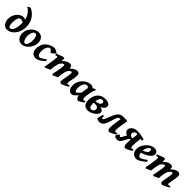

<svg xmlns="http://www.w3.org/2000/svg" viewBox="501 -2559 4417 4417"><g transform="rotate(45 2709.0 -351.0)"><path d="M21.5 -172.9Q21.5 -236.3 42.2 -288.3Q63 -340.3 96.7 -378.2Q130.4 -416 170.7 -436.5Q210.9 -457 249.5 -457Q285.2 -457 314 -437Q342.8 -417 362.8 -391.1L350.6 -328.1Q326.2 -351.6 298.1 -365.7Q270 -379.9 241.2 -379.9Q196.8 -379.9 174.6 -327.1Q152.3 -274.4 152.3 -192.4Q152.3 -130.4 163.3 -92.8Q174.3 -55.2 207.5 -55.2Q240.7 -55.2 266.8 -85.4Q293 -115.7 308.1 -181.4Q323.2 -247.1 323.2 -354Q323.2 -451.7 279.8 -539.6Q236.3 -627.4 137.7 -688Q150.4 -696.3 173.8 -708.5Q197.3 -720.7 209.5 -724.6Q254.4 -706.5 297.9 -672.6Q341.3 -638.7 376.7 -590.3Q412.1 -542 433.3 -479.7Q454.6 -417.5 454.6 -342.3Q454.6 -260.7 430.7 -194.1Q406.7 -127.4 366.9 -79.6Q327.1 -31.7 278.3 -5.9Q229.5 20 179.7 20Q128.9 20 93.5 -9.8Q58.1 -39.6 39.8 -84Q21.5 -128.4 21.5 -172.9Z M906.7 -272.9Q906.7 -208 873.3 -141.8Q839.8 -75.7 785.2 -30.8Q759.8 -9.8 723.4 5.1Q687 20 657.7 20Q605 20 566.9 -4.6Q528.8 -29.3 508.3 -72Q487.8 -114.7 487.8 -168Q487.8 -237.8 517.1 -299.1Q546.4 -360.4 611.8 -410.2Q637.7 -429.7 673.8 -443.4Q710 -457 743.7 -457Q820.3 -457 863.5 -405.5Q906.7 -354 906.7 -272.9ZM778.3 -231Q778.3 -305.2 756.3 -345.2Q734.4 -385.3 710 -385.3Q675.3 -385.3 654.8 -358.4Q634.3 -331.5 625.5 -291Q616.7 -250.5 616.7 -209Q616.7 -165.5 627.9 -129.4Q639.2 -93.3 656.2 -71.5Q673.3 -49.8 690.9 -49.8Q723.6 -49.8 742.7 -78.4Q761.7 -106.9 770 -148.9Q778.3 -190.9 778.3 -231Z M1380.4 -402.8Q1366.7 -388.2 1345 -368.2Q1323.2 -348.1 1302.7 -333Q1282.2 -317.9 1271 -317.9Q1262.2 -317.9 1253.9 -327.4Q1245.6 -336.9 1236.6 -349.6Q1227.5 -362.3 1216.8 -371.8Q1206.1 -381.3 1191.9 -381.3Q1159.7 -381.3 1137 -353.5Q1114.3 -325.7 1102.3 -283Q1090.3 -240.2 1090.3 -194.3Q1090.3 -131.3 1107.7 -96.4Q1125 -61.5 1151.9 -61.5Q1180.7 -61.5 1218.5 -82.8Q1256.3 -104 1308.6 -147Q1312.5 -142.1 1323 -126.7Q1333.5 -111.3 1335.4 -107.4Q1258.8 -38.1 1204.8 -9Q1150.9 20 1104 20Q1074.7 20 1041.3 4.4Q1007.8 -11.2 984.1 -50Q960.4 -88.9 960.4 -157.2Q960.4 -223.1 989.5 -288.3Q1018.6 -353.5 1090.3 -401.4Q1117.7 -419.4 1162.6 -438.2Q1207.5 -457 1252 -457Q1280.8 -457 1302 -446.3Q1323.2 -435.5 1341.8 -422.6Q1360.4 -409.7 1380.4 -402.8Z M2117.7 -59.6Q2087.9 -42 2052.5 -23.7Q2017.1 -5.4 1985.8 7.3Q1954.6 20 1935.5 20Q1921.4 20 1908.9 4.6Q1896.5 -10.7 1896.5 -37.1Q1896.5 -50.3 1902.6 -85Q1908.7 -119.6 1916.7 -163.1Q1924.8 -206.5 1930.9 -247.1Q1937 -287.6 1937 -312Q1937 -348.6 1918.5 -348.6Q1911.1 -348.6 1889.2 -338.6Q1867.2 -328.6 1842.8 -293Q1826.7 -269.5 1816.4 -236.3Q1806.2 -203.1 1797.9 -144Q1791.5 -99.6 1790.3 -73.7Q1789.1 -47.9 1789.1 -36.6Q1782.2 -33.7 1764.4 -25.9Q1746.6 -18.1 1725.6 -8.8Q1704.6 0.5 1687 8.5Q1669.4 16.6 1663.1 20L1642.6 0Q1657.2 -66.4 1668.7 -128.9Q1680.2 -191.4 1686.8 -240Q1693.4 -288.6 1693.4 -312.5Q1693.4 -348.6 1674.3 -348.6Q1668.9 -348.6 1647 -338.6Q1625 -328.6 1599.1 -293.9Q1582.5 -271 1571.8 -235.8Q1561 -200.7 1552.2 -144Q1545.4 -99.6 1543.2 -74Q1541 -48.3 1541 -36.6Q1534.7 -33.7 1517.1 -25.9Q1499.5 -18.1 1478.8 -8.8Q1458 0.5 1440.7 8.5Q1423.3 16.6 1417.5 20L1396.5 0Q1410.2 -68.8 1421.4 -134.5Q1432.6 -200.2 1439.7 -252.2Q1446.8 -304.2 1446.8 -332Q1446.8 -354.5 1441.4 -360.1Q1436 -365.7 1427.7 -365.7Q1421.4 -365.7 1406.5 -361.3Q1391.6 -356.9 1380.4 -353L1372.1 -391.6Q1392.6 -400.4 1420.2 -411.6Q1447.8 -422.9 1475.6 -433.3Q1503.4 -443.8 1525.4 -450.4Q1547.4 -457 1557.1 -457Q1572.3 -457 1578.1 -446.3Q1584 -435.5 1584 -400.9Q1584 -385.3 1580.6 -360.4Q1638.7 -418.5 1681.4 -437.7Q1724.1 -457 1764.2 -457Q1800.8 -457 1816.7 -432.6Q1832.5 -408.2 1832.5 -376Q1832.5 -373 1831.5 -365.2Q1888.2 -419.4 1927.2 -438.2Q1966.3 -457 2002.9 -457Q2031.7 -457 2052.5 -437.7Q2073.2 -418.5 2073.2 -371.1Q2073.2 -343.3 2067.4 -306.9Q2061.5 -270.5 2054.2 -232.9Q2046.9 -195.3 2041 -162.8Q2035.2 -130.4 2035.2 -109.9Q2035.2 -93.3 2040 -87.6Q2044.9 -82 2053.2 -82Q2067.4 -82 2079.3 -85.7Q2091.3 -89.4 2110.4 -97.2Z M2630.4 -57.6Q2603 -38.1 2575.2 -20.3Q2547.4 -2.4 2524.7 8.8Q2502 20 2489.7 20Q2478 20 2460.4 7.6Q2442.9 -4.9 2429.2 -36.1Q2415.5 -67.4 2415.5 -122.6Q2415.5 -133.8 2418.7 -159.2Q2421.9 -184.6 2426.8 -216.8Q2431.6 -249 2436.8 -281.2Q2441.9 -313.5 2446.5 -339.1Q2451.2 -364.7 2453.1 -376Q2454.1 -381.8 2469.7 -392.1Q2485.4 -402.3 2508.3 -414.6Q2531.2 -426.8 2554.4 -438Q2577.6 -449.2 2594.2 -457L2611.3 -420.4Q2594.7 -406.7 2587.9 -395.5Q2581.1 -384.3 2574.2 -351.1Q2559.6 -281.2 2552 -226.8Q2544.4 -172.4 2544.4 -150.9Q2544.4 -124.5 2552 -102.8Q2559.6 -81.1 2570.8 -81.1Q2580.6 -81.1 2591.6 -84Q2602.5 -86.9 2622.1 -94.7ZM2581.5 -396.5Q2571.3 -389.2 2560.1 -373.3Q2548.8 -357.4 2538.1 -340.1Q2527.3 -322.8 2518.3 -310.5Q2509.3 -298.3 2502.9 -298.3Q2496.6 -298.3 2484.4 -310.8Q2472.2 -323.2 2456.5 -339.8Q2440.9 -356.4 2424.6 -368.9Q2408.2 -381.3 2393.1 -381.3Q2363.8 -381.3 2342.5 -362.1Q2321.3 -342.8 2307.6 -312.3Q2293.9 -281.7 2287.4 -247.8Q2280.8 -213.9 2280.8 -185.1Q2280.8 -133.3 2293.5 -109.6Q2306.2 -85.9 2320.8 -85.9Q2334.5 -85.9 2361.3 -108.2Q2388.2 -130.4 2430.2 -189L2422.4 -92.3Q2389.6 -47.9 2350.1 -13.9Q2310.5 20 2269 20Q2245.1 20 2218.8 3.2Q2192.4 -13.7 2173.8 -50.8Q2155.3 -87.9 2155.3 -148.9Q2155.3 -226.1 2193.8 -294.9Q2232.4 -363.8 2301.3 -411.1Q2327.6 -429.2 2365.5 -443.1Q2403.3 -457 2447.8 -457Q2474.6 -457 2501 -442.4Q2527.3 -427.7 2548.8 -412.8Q2570.3 -397.9 2581.5 -396.5Z M2843.3 -54.7Q2887.2 -54.7 2907.7 -79.6Q2928.2 -104.5 2928.2 -132.3Q2928.2 -149.9 2919.9 -167.2Q2911.6 -184.6 2890.6 -196Q2869.6 -207.5 2831.5 -207.5Q2803.2 -207.5 2766.8 -198Q2730.5 -188.5 2710.4 -178.7V-251.5Q2798.8 -251.5 2846.9 -265.6Q2895 -279.8 2913.8 -301.8Q2932.6 -323.7 2932.6 -346.7Q2932.6 -367.2 2919.7 -379.6Q2906.7 -392.1 2882.3 -392.1Q2845.7 -392.1 2823.2 -364.3Q2800.8 -336.4 2790.5 -287.4Q2780.3 -238.3 2780.3 -174.3Q2780.3 -54.7 2843.3 -54.7ZM2912.6 -457Q2953.1 -457 2988.3 -447.5Q3023.4 -438 3045.2 -418.7Q3066.9 -399.4 3066.9 -369.1Q3066.9 -323.2 3035.4 -293.2Q3003.9 -263.2 2957 -244.6Q3009.3 -236.3 3033.7 -214.1Q3058.1 -191.9 3058.1 -159.7Q3058.1 -128.4 3033.4 -96.7Q3008.8 -64.9 2970.7 -38.6Q2932.6 -12.2 2890.6 3.9Q2848.6 20 2814 20Q2784.2 20 2754.9 12.7Q2725.6 5.4 2701.9 -14.4Q2678.2 -34.2 2664.1 -71.3Q2649.9 -108.4 2649.9 -168.5Q2649.9 -238.3 2678.7 -307.1Q2707.5 -376 2771 -418.9Q2803.7 -440.9 2839.1 -449Q2874.5 -457 2912.6 -457Z M3133.3 -160.6 3166.5 -150.4Q3162.1 -115.7 3167 -97.2Q3171.9 -78.6 3181.2 -78.6Q3188 -78.6 3195.8 -83.5Q3203.6 -88.4 3214.4 -104.5Q3225.1 -120.6 3240 -154.1Q3254.9 -187.5 3275.9 -244.6Q3298.8 -307.1 3326.7 -355Q3354.5 -402.8 3392.8 -429.9Q3431.2 -457 3484.9 -457Q3491.2 -457 3508.3 -457Q3525.4 -457 3545.9 -457Q3566.4 -457 3584 -457Q3601.6 -457 3608.9 -457L3523.4 -371.1Q3512.7 -371.1 3492.4 -371.1Q3472.2 -371.1 3466.8 -371.1Q3447.3 -371.1 3434.8 -366.2Q3422.4 -361.3 3411.9 -342.5Q3401.4 -323.7 3387.9 -283Q3374.5 -242.2 3353 -170.9Q3329.6 -93.8 3303 -52.2Q3276.4 -10.7 3246.3 4.6Q3216.3 20 3182.1 20Q3159.2 20 3133.8 12Q3108.4 3.9 3096.2 -4.9Q3093.3 -7.3 3095.9 -26.1Q3098.6 -44.9 3105 -71Q3111.3 -97.2 3118.9 -121.8Q3126.5 -146.5 3133.3 -160.6ZM3670.9 -57.6Q3641.6 -37.1 3608.9 -19.3Q3576.2 -1.5 3547.9 9.3Q3519.5 20 3502 20Q3483.4 20 3471.7 5.9Q3460 -8.3 3454.8 -28.3Q3449.7 -48.3 3449.7 -65.4Q3449.7 -103 3455.1 -151.1Q3460.4 -199.2 3466.8 -240.2Q3474.6 -290.5 3479.5 -322.3Q3484.4 -354 3488 -375.2Q3491.7 -396.5 3494.6 -415L3608.9 -457L3629.4 -437Q3608.4 -334 3596.7 -255.4Q3585 -176.8 3585 -138.2Q3585 -104 3593.5 -92.5Q3602.1 -81.1 3609.9 -81.1Q3630.9 -81.1 3661.6 -94.7Z M3977.1 -62Q3977.1 -99.6 3980.2 -147.7Q3983.4 -195.8 3989.7 -236.8Q3995.1 -270.5 3999 -308.6Q4002.9 -346.7 4005.4 -378.9Q4007.8 -411.1 4007.8 -426.8L4111.8 -437.5L4142.1 -418.9Q4123 -315.9 4117.7 -244.6Q4112.3 -173.3 4112.3 -134.8Q4112.3 -110.8 4118.4 -94.2Q4124.5 -77.6 4137.2 -77.6Q4150.9 -77.6 4164.1 -81.8Q4177.2 -85.9 4189 -91.3L4198.2 -54.2Q4170.4 -34.7 4137.7 -16.8Q4105 1 4075.4 12.2Q4045.9 23.4 4028.3 23.4Q4003.4 23.4 3990.2 -3.9Q3977.1 -31.2 3977.1 -62ZM4177.2 -369.6Q4153.3 -379.9 4114.7 -387.5Q4076.2 -395 4039.3 -399.2Q4002.4 -403.3 3982.4 -403.3Q3942.4 -403.3 3920.7 -381.1Q3898.9 -358.9 3898.9 -329.1Q3898.9 -314.5 3907 -297.6Q3915 -280.8 3931.6 -269Q3948.2 -257.3 3972.7 -257.3Q3983.4 -257.3 4001.7 -258.8Q4020 -260.3 4030.8 -266.1L4013.2 -207.5Q3997.1 -203.6 3976.3 -202.6Q3955.6 -201.7 3928.2 -201.7Q3883.8 -201.7 3847.2 -216.6Q3810.5 -231.4 3788.8 -257.3Q3767.1 -283.2 3767.1 -316.4Q3767.1 -346.7 3788.3 -379.2Q3809.6 -411.6 3852.3 -434.3Q3895 -457 3959.5 -457Q3997.6 -457 4041 -451.4Q4084.5 -445.8 4125.2 -436.3Q4166 -426.8 4195.3 -414.1Q4191.9 -388.2 4177.2 -369.6ZM3889.2 -228 3990.2 -220.7Q3959 -207 3938.2 -179Q3917.5 -150.9 3901.1 -116.9Q3884.8 -83 3866.7 -51.8Q3848.6 -20.5 3823 -0.2Q3797.4 20 3757.3 20Q3721.7 20 3695.1 4.2Q3668.5 -11.7 3668.5 -26.9Q3668.5 -32.2 3675.3 -45.9Q3682.1 -59.6 3692.1 -75Q3702.1 -90.3 3712.2 -101.3Q3722.2 -112.3 3728 -112.3Q3731.4 -112.3 3735.6 -104Q3739.7 -95.7 3746.1 -87.2Q3752.4 -78.6 3761.2 -78.6Q3776.4 -78.6 3788.1 -93Q3799.8 -107.4 3810.1 -128.9Q3820.3 -150.4 3831.3 -172.4Q3842.3 -194.3 3856.2 -210.2Q3870.1 -226.1 3889.2 -228Z M4623.5 -371.1Q4623.5 -349.6 4613.5 -323.2Q4603.5 -296.9 4571.5 -266.4Q4539.6 -235.8 4475.1 -202.9Q4410.6 -169.9 4301.3 -135.3L4297.9 -190.9Q4361.8 -218.3 4399.7 -239Q4437.5 -259.8 4456.3 -276.9Q4475.1 -293.9 4481 -310.1Q4486.8 -326.2 4486.8 -344.2Q4486.8 -364.3 4478 -375.2Q4469.2 -386.2 4456.5 -386.2Q4448.7 -386.2 4432.4 -377.2Q4416 -368.2 4404.3 -352.5Q4380.9 -321.8 4369.1 -287.1Q4357.4 -252.4 4357.4 -198.7Q4357.4 -135.3 4377.9 -98.4Q4398.4 -61.5 4426.8 -61.5Q4447.8 -61.5 4488 -83Q4528.3 -104.5 4587.4 -151.9Q4591.3 -149.9 4596.7 -141.1Q4602.1 -132.3 4606.7 -123.5Q4611.3 -114.7 4612.3 -112.3Q4532.2 -43 4477.8 -11.5Q4423.3 20 4377 20Q4348.1 20 4313.7 3.7Q4279.3 -12.7 4254.4 -49.6Q4229.5 -86.4 4229.5 -147.9Q4229.5 -224.6 4265.1 -285.9Q4300.8 -347.2 4360.8 -398.4Q4375.5 -411.1 4399.4 -424.6Q4423.3 -438 4451.7 -447.5Q4480 -457 4507.3 -457Q4567.4 -457 4595.5 -429.9Q4623.5 -402.8 4623.5 -371.1Z M5396.5 -59.6Q5366.7 -42 5331.3 -23.7Q5295.9 -5.4 5264.6 7.3Q5233.4 20 5214.4 20Q5200.2 20 5187.7 4.6Q5175.3 -10.7 5175.3 -37.1Q5175.3 -50.3 5181.4 -85Q5187.5 -119.6 5195.6 -163.1Q5203.6 -206.5 5209.7 -247.1Q5215.8 -287.6 5215.8 -312Q5215.8 -348.6 5197.3 -348.6Q5189.9 -348.6 5168 -338.6Q5146 -328.6 5121.6 -293Q5105.5 -269.5 5095.2 -236.3Q5085 -203.1 5076.7 -144Q5070.3 -99.6 5069.1 -73.7Q5067.9 -47.9 5067.9 -36.6Q5061 -33.7 5043.2 -25.9Q5025.4 -18.1 5004.4 -8.8Q4983.4 0.5 4965.8 8.5Q4948.2 16.6 4941.9 20L4921.4 0Q4936 -66.4 4947.5 -128.9Q4959 -191.4 4965.6 -240Q4972.2 -288.6 4972.2 -312.5Q4972.2 -348.6 4953.1 -348.6Q4947.8 -348.6 4925.8 -338.6Q4903.8 -328.6 4877.9 -293.9Q4861.3 -271 4850.6 -235.8Q4839.8 -200.7 4831.1 -144Q4824.2 -99.6 4822 -74Q4819.8 -48.3 4819.8 -36.6Q4813.5 -33.7 4795.9 -25.9Q4778.3 -18.1 4757.6 -8.8Q4736.8 0.5 4719.5 8.5Q4702.1 16.6 4696.3 20L4675.3 0Q4689 -68.8 4700.2 -134.5Q4711.4 -200.2 4718.5 -252.2Q4725.6 -304.2 4725.6 -332Q4725.6 -354.5 4720.2 -360.1Q4714.8 -365.7 4706.5 -365.7Q4700.2 -365.7 4685.3 -361.3Q4670.4 -356.9 4659.2 -353L4650.9 -391.6Q4671.4 -400.4 4699 -411.6Q4726.6 -422.9 4754.4 -433.3Q4782.2 -443.8 4804.2 -450.4Q4826.2 -457 4835.9 -457Q4851.1 -457 4856.9 -446.3Q4862.8 -435.5 4862.8 -400.9Q4862.8 -385.3 4859.4 -360.4Q4917.5 -418.5 4960.2 -437.7Q5002.9 -457 5043 -457Q5079.6 -457 5095.5 -432.6Q5111.3 -408.2 5111.3 -376Q5111.3 -373 5110.4 -365.2Q5167 -419.4 5206.1 -438.2Q5245.1 -457 5281.7 -457Q5310.5 -457 5331.3 -437.7Q5352.1 -418.5 5352.1 -371.1Q5352.1 -343.3 5346.2 -306.9Q5340.3 -270.5 5333 -232.9Q5325.7 -195.3 5319.8 -162.8Q5314 -130.4 5314 -109.9Q5314 -93.3 5318.8 -87.6Q5323.7 -82 5332 -82Q5346.2 -82 5358.2 -85.7Q5370.1 -89.4 5389.2 -97.2Z"/></g></svg>

Font: Gentium Book Plus
Style: Bold Italic
Weight: 700
Italic angle: -8°
Designer: Victor Gaultney, Annie Olsen, Iska Routamaa, Becca Hirsbrunner
Foundry: SIL International
Version: Version 6.101